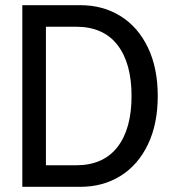

<svg xmlns="http://www.w3.org/2000/svg" viewBox="-20 -720 659 740"><path d="M66 -700H290Q377 -700 444.5 -658Q512 -616 550 -537Q588 -458 588 -350Q588 -242 550 -163Q512 -84 444.5 -42Q377 0 290 0H66ZM273 -83Q378 -83 432.5 -153Q487 -223 487 -350Q487 -477 432.5 -547Q378 -617 273 -617H157V-83Z"/></svg>

Font: Cabin Condensed
Style: Regular
Weight: 400
Width: 3
Designer: Pablo Impallari
Foundry: Pablo Impallari. http://www.impallari.com Igino Marini. http://www.ikern.com
Version: Version 2.200